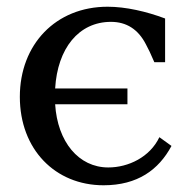

<svg xmlns="http://www.w3.org/2000/svg" viewBox="-20 -536 560 571"><path d="M439 -351H471V-481C415 -502 354 -516 300 -516C146 -516 39 -404 39 -248C39 -92 144 15 288 15C389 15 452 -31 490 -102L454 -128C426 -69 362 -38 302 -38C214 -38 151 -114 144 -226H359V-273H144C151 -392 214 -471 310 -471C356 -471 391 -449 414 -404C421 -391 428 -377 439 -351Z"/></svg>

Font: LT Superior Serif Medium
Style: Regular
Weight: 500
Designer: Daniel Lyons
Foundry: LyonsType
Version: Version 2.120;FEAKit 1.0